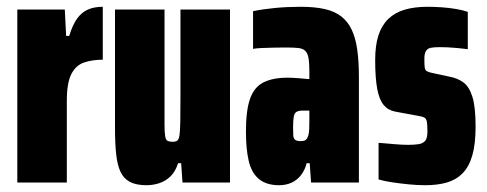

<svg xmlns="http://www.w3.org/2000/svg" viewBox="-20 -538 1436 566"><path d="M31 0V-510H171L175 -432H184Q194 -465 207.5 -483.5Q221 -502 239.5 -510Q258 -518 283 -518V-362Q253 -362 228.5 -354Q204 -346 190.5 -320Q177 -294 177 -241V0Z M412 8Q382 8 363.5 -1.5Q345 -11 335.5 -31Q326 -51 322.5 -83Q319 -115 319 -161V-510H465V-236Q465 -195 465 -171Q465 -147 467 -136Q469 -125 474.5 -122.5Q480 -120 489 -120Q497 -120 502 -123Q507 -126 509 -138.5Q511 -151 511.5 -180Q512 -209 512 -259V-510H658V0H518L514 -57H505Q497 -32 482.5 -18Q468 -4 449.5 2Q431 8 412 8Z M803 8Q765 8 743 -10.5Q721 -29 713 -64.5Q705 -100 705 -150Q705 -212 717 -246.5Q729 -281 756.5 -295Q784 -309 828 -309Q836 -309 844 -308.5Q852 -308 860.5 -307.5Q869 -307 876.5 -306Q884 -305 892 -305V-327Q892 -352 889.5 -366.5Q887 -381 880 -388Q873 -395 859 -396.5Q845 -398 822 -398Q803 -398 785 -397.5Q767 -397 752.5 -396.5Q738 -396 726 -394V-505Q754 -511 790.5 -514.5Q827 -518 867 -518Q907 -518 936.5 -511.5Q966 -505 985.5 -490Q1005 -475 1016.5 -451Q1028 -427 1033 -392.5Q1038 -358 1038 -311V0H897L893 -57H884Q879 -37 867.5 -22Q856 -7 839.5 0.5Q823 8 803 8ZM866 -122Q873 -122 877.5 -123.5Q882 -125 884.5 -129Q887 -133 889 -139Q891 -146 891.5 -157.5Q892 -169 892 -185V-212H872Q861 -212 854.5 -208.5Q848 -205 846 -194Q844 -183 844 -163Q844 -149 844.5 -139.5Q845 -130 850 -126Q855 -122 866 -122Z M1233 8Q1211 8 1185.5 5.5Q1160 3 1136.5 -0.5Q1113 -4 1096 -9V-117Q1108 -116 1120 -115Q1132 -114 1143 -113Q1154 -112 1164.5 -111.5Q1175 -111 1183 -111Q1201 -111 1214 -113Q1227 -115 1233.5 -123Q1240 -131 1240 -150Q1240 -169 1238.5 -178.5Q1237 -188 1230.5 -191.5Q1224 -195 1210 -197L1145 -209Q1124 -213 1111 -228.5Q1098 -244 1092 -276Q1086 -308 1086 -361Q1086 -404 1095.5 -433.5Q1105 -463 1124.5 -482Q1144 -501 1173 -509.5Q1202 -518 1240 -518Q1260 -518 1282 -516.5Q1304 -515 1324.5 -511.5Q1345 -508 1359 -503V-393Q1343 -395 1327.5 -396.5Q1312 -398 1299 -398.5Q1286 -399 1276 -399Q1259 -399 1249.5 -397Q1240 -395 1235.5 -387.5Q1231 -380 1231 -365Q1231 -347 1232 -339Q1233 -331 1238.5 -328Q1244 -325 1254 -323L1305 -312Q1328 -308 1345.5 -295.5Q1363 -283 1372.5 -253Q1382 -223 1382 -165Q1382 -114 1372.5 -80.5Q1363 -47 1344 -27.5Q1325 -8 1297.5 0Q1270 8 1233 8Z"/></svg>

Font: Saira ExtraCondensed Black
Style: Regular
Weight: 900
Width: 2
Designer: Hector Gatti with collaboration of the Omnibus-Type team
Foundry: Omnibus-Type
Version: Version 1.101